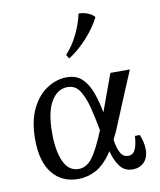

<svg xmlns="http://www.w3.org/2000/svg" viewBox="-84 -801 737 883"><g transform="rotate(-10 284.5 -359.5)"><path d="M539 -66Q539 -27 518 -6Q497 15 465 15Q427 15 405.5 -13.5Q384 -42 373 -86Q334 -27 293.5 -6Q253 15 211 15Q134 15 90 -40Q46 -95 46 -198Q46 -284 74 -341Q102 -398 146.5 -426.5Q191 -455 239 -455Q284 -455 311 -428Q338 -401 353 -358Q368 -315 377 -267Q390 -304 406 -347Q422 -390 440 -440H531Q508 -386 485.5 -332Q463 -278 445.5 -235.5Q428 -193 419 -172Q410 -152 401 -135Q406 -97 418.5 -73.5Q431 -50 455 -50Q477 -50 487.5 -71Q498 -92 501 -135H524Q531 -117 535 -100Q539 -83 539 -66ZM128 -214Q128 -130 151 -80Q174 -30 220 -30Q257 -30 284.5 -66.5Q312 -103 347 -189Q337 -243 324.5 -294Q312 -345 291.5 -377.5Q271 -410 234 -410Q187 -410 157.5 -361Q128 -312 128 -214ZM343 -734Q361 -735 382.5 -727.5Q404 -720 417 -705Q395 -660 353 -613.5Q311 -567 265 -538L254 -557Q289 -595 311.5 -642.5Q334 -690 343 -734Z"/></g></svg>

Font: Bona Nova
Style: Regular
Weight: 400
Designer: Mateusz Machalski
Foundry: Capitalics
Version: Version 4.001; ttfautohint (v1.8.3)